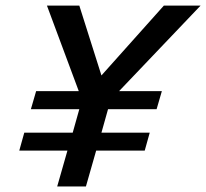

<svg xmlns="http://www.w3.org/2000/svg" viewBox="-20 -675 746 695"><path d="M49.8 -129.9 67.9 -194.8H243.2L267.1 -279.8H91.8L110.8 -345.2H265.1L149.9 -654.8H267.1L347.2 -401.9L573.2 -654.8H706.1L411.1 -345.2H565.9L546.9 -279.8H371.1L347.2 -194.8H522L503.9 -129.9H328.1L291 0H187L224.1 -129.9Z"/></svg>

Font: IntelOne Mono Medium
Style: Italic
Weight: 500
Italic angle: -16°
Designer: Fred Shallcrass
Foundry: Frere-Jones Type LLC
Version: Version 1.200;hotconv 1.1.0;makeotfexe 2.6.0;FJTRelease1.2